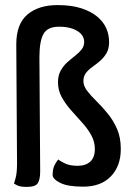

<svg xmlns="http://www.w3.org/2000/svg" viewBox="-20 -725 503 755"><path d="M85 10Q59 10 47 3.5Q35 -3 35 -3Q35 -3 41 -23.5Q47 -44 47 -82L44 -550Q44 -631 88 -668Q132 -705 206 -705Q261 -705 299.5 -692.5Q338 -680 362.5 -659.5Q387 -639 398 -613.5Q409 -588 409 -560Q409 -533 398.5 -515.5Q388 -498 373.5 -485.5Q359 -473 343.5 -462Q328 -451 318 -438Q308 -425 308 -406Q308 -387 322.5 -368Q337 -349 359 -327.5Q381 -306 403.5 -278.5Q426 -251 440.5 -217.5Q455 -184 455 -139Q455 -72 416 -31.5Q377 9 307 9Q246 9 216.5 -6Q187 -21 187 -37Q187 -61 194.5 -75.5Q202 -90 209 -98Q214 -93 234 -83Q254 -73 285 -73Q317 -73 335 -89.5Q353 -106 353 -139Q353 -168 338.5 -194Q324 -220 302 -244Q280 -268 258.5 -292.5Q237 -317 222.5 -343.5Q208 -370 208 -401Q208 -428 218.5 -447Q229 -466 244 -479.5Q259 -493 274.5 -505Q290 -517 300.5 -530Q311 -543 311 -560Q311 -577 300 -590Q289 -603 267 -611.5Q245 -620 212 -620Q167 -620 151 -591.5Q135 -563 135 -499L138 -51Q138 -19 128.5 -4.5Q119 10 85 10Z"/></svg>

Font: Yanone Kaffeesatz Medium
Style: Regular
Weight: 500
Designer: Yanone (Cyrillic: Daniel Pouzeot, Huerta Tipografica, and Cyreal)
Foundry: Yanone
Version: Version 2.003